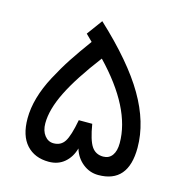

<svg xmlns="http://www.w3.org/2000/svg" viewBox="-98 -743 805 835"><g transform="rotate(15 304.0 -325.5)"><path d="M193.4 -83Q226.6 -83 243.4 -109.4Q260.3 -135.7 273.9 -208.5H334.5Q346.2 -137.2 364.5 -110.1Q382.8 -83 417 -83Q442.9 -83 457.3 -102.8Q471.7 -122.6 471.7 -158.2Q471.7 -315.4 301.3 -493.2Q216.3 -381.3 176.5 -301Q136.7 -220.7 136.7 -158.2Q136.7 -124.5 152.8 -103.8Q168.9 -83 193.4 -83ZM261.2 -650.9Q413.1 -509.8 482.4 -391.1Q551.8 -272.5 551.8 -158.7Q551.8 0 417 0Q377.9 0 346.9 -24.9Q315.9 -49.8 304.2 -89.4Q293 -48.8 264.4 -24.4Q235.8 0 193.8 0Q130.4 0 93.5 -40.5Q56.6 -81.1 56.6 -158.7Q56.6 -204.6 70.6 -253.4Q84.5 -302.2 112.1 -354Q139.6 -405.8 168.7 -450.2Q197.8 -494.6 239.7 -551.8L210 -581.1Z"/></g></svg>

Font: Vazir FD
Style: FD
Weight: 400
Foundry: Based on Dejavu fonts, by Saber Rastikerdar
Version: Version 26.0.0